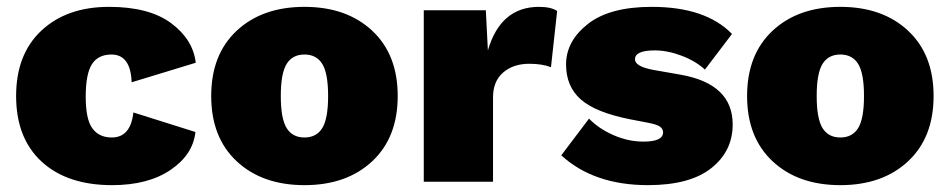

<svg xmlns="http://www.w3.org/2000/svg" viewBox="-20 -530 2770 560"><path d="M298 -510Q415 -510 479 -462.5Q543 -415 551 -347L364 -290Q361 -371 305 -371Q266 -371 248 -342.5Q230 -314 230 -248Q230 -182 249.5 -155.5Q269 -129 306 -129Q361 -129 369 -202L550 -145Q543 -79 477.5 -34.5Q412 10 307 10Q176 10 101.5 -58.5Q27 -127 27 -250Q27 -372 101 -441Q175 -510 298 -510Z M670.5 -440.5Q745 -510 868 -510Q991 -510 1065.5 -440.5Q1140 -371 1140 -250Q1140 -129 1065.5 -59.5Q991 10 868 10Q745 10 670.5 -59.5Q596 -129 596 -250Q596 -371 670.5 -440.5ZM920 -343.5Q903 -371 868 -371Q833 -371 816 -343.5Q799 -316 799 -250Q799 -184 816 -156.5Q833 -129 868 -129Q903 -129 920 -156.5Q937 -184 937 -250Q937 -316 920 -343.5Z M1216 0V-500H1397L1403 -383Q1440 -510 1552 -510Q1587 -510 1605 -498L1587 -334Q1561 -344 1524 -344Q1477 -344 1447.5 -318.5Q1418 -293 1418 -246V0Z M1870 10Q1712 10 1617 -77L1698 -184Q1726 -155 1769 -136Q1812 -117 1857 -117Q1914 -117 1914 -144Q1914 -154 1905 -160.5Q1896 -167 1870 -172L1818 -182Q1717 -202 1674 -240Q1631 -278 1631 -342Q1631 -410 1694.5 -460Q1758 -510 1881 -510Q2038 -510 2115 -431L2036 -327Q2009 -352 1968 -367.5Q1927 -383 1890 -383Q1832 -383 1832 -357Q1832 -336 1886 -326L1966 -312Q2117 -285 2117 -167Q2117 -89 2054.5 -39.5Q1992 10 1870 10Z M2233.5 -440.5Q2308 -510 2431 -510Q2554 -510 2628.5 -440.5Q2703 -371 2703 -250Q2703 -129 2628.5 -59.5Q2554 10 2431 10Q2308 10 2233.5 -59.5Q2159 -129 2159 -250Q2159 -371 2233.5 -440.5ZM2483 -343.5Q2466 -371 2431 -371Q2396 -371 2379 -343.5Q2362 -316 2362 -250Q2362 -184 2379 -156.5Q2396 -129 2431 -129Q2466 -129 2483 -156.5Q2500 -184 2500 -250Q2500 -316 2483 -343.5Z"/></svg>

Font: Elaine Sans ExtraBold
Style: Regular
Weight: 800
Designer: Wei Huang
Foundry: Wei Huang
Version: Version 2.001;December 24, 2019;FontCreator 12.0.0.2547 64-b